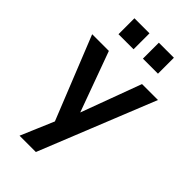

<svg xmlns="http://www.w3.org/2000/svg" viewBox="-277 -812 1073 1073"><g transform="rotate(45 260.0 -275.0)"><path d="M114 184 213 -49V27L0 -504H132L271 -123H253L394 -504H520L243 184ZM297 -608V-734H416V-608ZM104 -608V-734H223V-608Z"/></g></svg>

Font: Nunitoga
Style: Bold
Weight: 700
Designer: Vernon Adams
Foundry: Vernon Adams
Version: Version 1.0